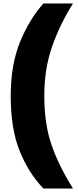

<svg xmlns="http://www.w3.org/2000/svg" viewBox="-20 -880 453 1110"><path d="M42 -326Q42 -505 95.5 -636.5Q149 -768 231 -860H402Q327 -741 281.5 -611.5Q236 -482 236 -326Q236 -167 276.5 -46.5Q317 74 402 210H231Q145 120 93.5 -7.5Q42 -135 42 -326Z"/></svg>

Font: Exo Black
Style: Regular
Weight: 900
Designer: Natanael Gama
Foundry: Natanael Gama
Version: Version 1.500; ttfautohint (v1.6)